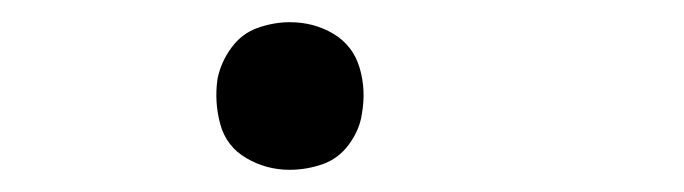

<svg xmlns="http://www.w3.org/2000/svg" viewBox="-20 -145 616 173"><path d="M241 8Q256 8 270.5 3Q285 -2 294.5 -15Q304 -28 306 -42Q310 -64 304 -84Q298 -104 280.5 -114.5Q263 -125 241 -125Q227 -125 212.5 -120Q198 -115 188.5 -102Q179 -89 176 -74Q173 -53 178.5 -33Q184 -13 202 -2.5Q220 8 241 8Z"/></svg>

Font: Iosevka Sparkle Light Oblique
Style: Regular
Weight: 300
Italic angle: -9°
Designer: Belleve Invis
Foundry: Belleve Invis
Version: Version 4.5.0; ttfautohint (v1.8.3)